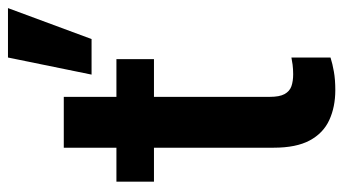

<svg xmlns="http://www.w3.org/2000/svg" viewBox="-206 -628 845 472"><g transform="rotate(-90 216.0 -392.5)"><path d="M306.2 -436H4.9V-528.3H306.2ZM213.4 -657.7V-151.4Q213.4 -127.4 220.2 -115Q227.1 -102.5 239.5 -98.1Q252 -93.8 269 -93.8Q281.2 -93.8 292.5 -95.2Q303.7 -96.7 310.1 -98.1V-2Q294.9 2.9 275.4 6.3Q255.9 9.8 230 9.8Q188.5 9.8 156.2 -5.1Q124 -20 106.2 -53.2Q88.4 -86.4 88.4 -141.6V-657.7ZM310.1 -794.9H431.6L355.5 -589.4H268.1Z"/></g></svg>

Font: Heebo SemiBold
Style: Regular
Weight: 600
Designer: Oded Ezer
Foundry: Ezer Type House
Version: Version 3.100